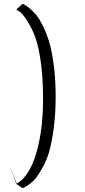

<svg xmlns="http://www.w3.org/2000/svg" viewBox="-20 -770 440 990"><path d="M96 200 64 178Q0 0 66 177Q144 132 179 -27Q202 -130 202 -255Q202 -380 188 -467Q174 -554 153.5 -599.5Q133 -645 112.5 -674.5Q92 -704 78 -712L64 -721L96 -750Q108 -747 127.5 -731.5Q147 -716 163.5 -697Q180 -678 199.5 -640Q219 -602 233.5 -554Q248 -506 257.5 -432Q267 -358 267 -271.5Q267 -185 257.5 -113Q248 -41 235.5 5Q223 51 202.5 88.5Q182 126 168 144.5Q154 163 133.5 178Q113 193 109 194.5Q105 196 96 200Z"/></svg>

Font: Antic Slab
Style: Regular
Weight: 400
Designer: Santiago Orozco
Foundry: Santiago Orozco
Version: Version 001.002